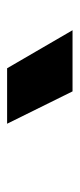

<svg xmlns="http://www.w3.org/2000/svg" viewBox="138 -958 224 540"><g transform="rotate(90 250.0 -688.0)"><path d="M328 -596H172L65 -780H237Z"/></g></svg>

Font: Tanohe Sans
Style: Bold
Weight: 700
Designer: Village Type and Design LLC & Cristiano Sobral
Foundry: Cooper Hewitt Smithsonian Design Museum
Version: Version 1.00;September 29, 2021;FontCreator 13.0.0.2655 64-b